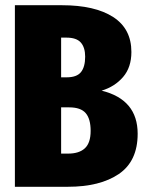

<svg xmlns="http://www.w3.org/2000/svg" viewBox="-20 -715 557 735"><path d="M507 -203Q507 -98 435 -49Q363 0 240 0H37V-695H217Q343 -695 413 -650Q483 -605 483 -516Q483 -457 451 -420Q419 -383 369 -368Q507 -334 507 -203ZM214 -571V-419H235Q274 -419 290 -439Q306 -459 306 -498Q306 -533 289.5 -552Q273 -571 234 -571ZM327 -214Q327 -260 308 -282Q289 -304 245 -304H214V-127H241Q283 -127 305 -147.5Q327 -168 327 -214Z"/></svg>

Font: Fira Sans Compressed ExtraBold
Style: Regular
Weight: 800
Width: 1
Designer: bBox Type GmbH & Carrois Corporate GbR & Edenspiekermann AG
Foundry: bBox Type GmbH & Carrois Corporate GbR & Edenspiekermann AG
Version: Version 4.301